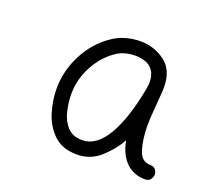

<svg xmlns="http://www.w3.org/2000/svg" viewBox="-73 -769 571 527"><g transform="rotate(20 212.5 -505.0)"><path d="M197 -329Q154 -329 129 -353Q104 -377 93.5 -412Q83 -447 83 -481Q83 -533 108 -581Q133 -629 175 -657Q192 -669 213 -675Q234 -681 255 -681Q296 -681 327.5 -657.5Q359 -634 359 -584Q359 -579 358.5 -570.5Q358 -562 357 -551Q356 -534 354 -512.5Q352 -491 352 -470Q352 -432 361 -401.5Q370 -371 396 -371Q407 -371 412 -364.5Q417 -358 417 -350Q417 -343 412 -336Q407 -329 396 -329Q362 -329 340 -351Q318 -373 311 -412Q294 -381 265 -355Q236 -329 197 -329ZM197 -371Q238 -371 268 -421.5Q298 -472 315 -564Q316 -569 316.5 -574.5Q317 -580 317 -585Q317 -593 315 -601.5Q313 -610 308 -617Q300 -629 286 -634Q272 -639 257 -639Q222 -639 199 -622Q166 -599 146 -560.5Q126 -522 126 -481Q126 -456 132 -430.5Q138 -405 153.5 -388Q169 -371 197 -371Z"/></g></svg>

Font: Twinkle Star
Style: Regular
Weight: 400
Designer: Robert E. Leuschke
Foundry: Robert E. Leuschke
Version: Version 2.010; ttfautohint (v1.8.3)